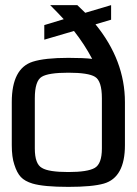

<svg xmlns="http://www.w3.org/2000/svg" viewBox="-20 -720 535 750"><path d="M153 -565V-622L229 -645Q205 -671 176 -700H282L313 -670L414 -700V-643L353 -625Q468 -484 468 -321V-153Q468 -27 386 -3Q341 10 247 10Q151 10 107 -3Q77 -12 61.5 -28.5Q46 -45 36 -77Q26 -106 26 -153V-321Q26 -453 108 -479Q155 -494 247 -494Q308 -494 340 -490Q310 -547 269 -599ZM378 -140V-336Q378 -404 351 -420Q325 -436 247 -436Q169 -436 143 -420Q116 -404 116 -336V-140Q116 -79 144 -64Q170 -48 247 -48Q322 -48 350 -64Q378 -80 378 -140Z"/></svg>

Font: Gamestation Display
Style: Regular
Weight: 400
Designer: Jonas Hecksher
Foundry: Jonas Hecksher, Playtypeª, e-types AS
Version: Version 1.003